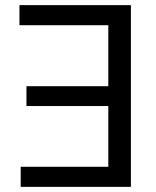

<svg xmlns="http://www.w3.org/2000/svg" viewBox="-20 -727 607 747"><path d="M489.3 0V-707H55.7V-628.9H401.4V-391.6H83V-314.5H401.4V-78.1H60.5V0Z"/></svg>

Font: Pretendard Variable
Style: Regular
Weight: 400
Designer: Base glyphs from Inter by Rasmus Andersson; Hangeul glyphs from Noto Sans CJK(Source Han Sans) by Jang Soo-young and Kan
Foundry: Kil Hyung-jin
Version: Version 1.309;Glyphs 3.2 (3225)